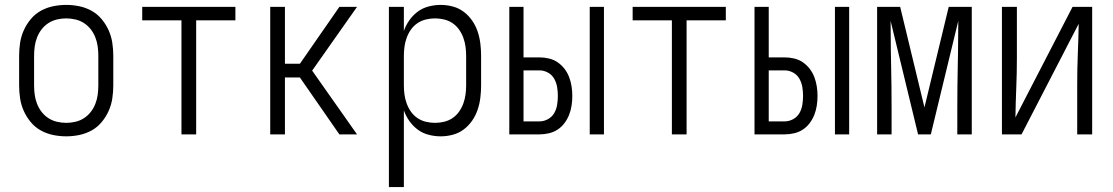

<svg xmlns="http://www.w3.org/2000/svg" viewBox="-20 -548 4540 783"><path d="M250 8Q223 8 196.5 2.5Q170 -3 146.5 -16Q123 -29 105.5 -50Q88 -71 77 -95.5Q66 -120 62 -146.5Q58 -173 58 -200V-320Q58 -347 62 -373.5Q66 -400 77 -424.5Q88 -449 105.5 -470Q123 -491 146.5 -504Q170 -517 196.5 -522.5Q223 -528 250 -528Q277 -528 303.5 -522.5Q330 -517 353.5 -504Q377 -491 394.5 -470Q412 -449 423 -424.5Q434 -400 438 -373.5Q442 -347 442 -320V-200Q442 -173 438 -146.5Q434 -120 423 -95.5Q412 -71 394.5 -50Q377 -29 353.5 -16Q330 -3 303.5 2.5Q277 8 250 8ZM250 -47Q269 -47 288 -51.5Q307 -56 323 -66.5Q339 -77 350.5 -92Q362 -107 369 -125Q376 -143 378.5 -162Q381 -181 381 -200V-320Q381 -339 378.5 -358Q376 -377 369 -395Q362 -413 350.5 -428Q339 -443 323 -453.5Q307 -464 288 -468.5Q269 -473 250 -473Q231 -473 212 -468.5Q193 -464 177 -453.5Q161 -443 149.5 -428Q138 -413 131 -395Q124 -377 121.5 -358Q119 -339 119 -320V-200Q119 -181 121.5 -162Q124 -143 131 -125Q138 -107 149.5 -92Q161 -77 177 -66.5Q193 -56 212 -51.5Q231 -47 250 -47Z M720 0V-465H560V-520H940V-465H780V0Z M1082 0V-520H1142V-288H1203L1364 -520H1436L1253 -260L1436 0H1364L1203 -232H1142V0Z M1566 215V-520H1627V-422Q1635 -445 1649.5 -465.5Q1664 -486 1683.5 -500.5Q1703 -515 1727.5 -521.5Q1752 -528 1777 -528Q1802 -528 1826.5 -521.5Q1851 -515 1871 -500Q1891 -485 1905.5 -464Q1920 -443 1928 -419Q1936 -395 1939 -370Q1942 -345 1942 -320V-200Q1942 -175 1939 -150Q1936 -125 1928 -101Q1920 -77 1905.5 -56Q1891 -35 1871 -20Q1851 -5 1826.5 1.5Q1802 8 1777 8Q1752 8 1727.5 1.5Q1703 -5 1683.5 -19.5Q1664 -34 1649.5 -54.5Q1635 -75 1627 -98V215ZM1754 -47Q1773 -47 1791.5 -51.5Q1810 -56 1825.5 -66.5Q1841 -77 1852 -92.5Q1863 -108 1869.5 -126Q1876 -144 1878.5 -162.5Q1881 -181 1881 -200V-320Q1881 -339 1878.5 -357.5Q1876 -376 1869.5 -394Q1863 -412 1852 -427.5Q1841 -443 1825.5 -453.5Q1810 -464 1791.5 -468.5Q1773 -473 1754 -473Q1735 -473 1716.5 -468.5Q1698 -464 1682.5 -453.5Q1667 -443 1656 -427.5Q1645 -412 1638.5 -394Q1632 -376 1629.5 -357.5Q1627 -339 1627 -320V-200Q1627 -181 1629.5 -162.5Q1632 -144 1638.5 -126Q1645 -108 1656 -92.5Q1667 -77 1682.5 -66.5Q1698 -56 1716.5 -51.5Q1735 -47 1754 -47Z M2385 0V-520H2443V0ZM2057 0V-520H2115V-314H2180Q2199 -314 2218.5 -309.5Q2238 -305 2254 -294Q2270 -283 2282 -267.5Q2294 -252 2301 -233.5Q2308 -215 2311 -195.5Q2314 -176 2314 -157Q2314 -137 2311 -117.5Q2308 -98 2301 -80Q2294 -62 2282 -46Q2270 -30 2254 -19.5Q2238 -9 2218.5 -4.5Q2199 0 2180 0ZM2115 -53H2180Q2198 -53 2214.5 -62Q2231 -71 2240 -86.5Q2249 -102 2252 -120.5Q2255 -139 2255 -157Q2255 -175 2252 -193Q2249 -211 2240 -227Q2231 -243 2214.5 -252Q2198 -261 2180 -261H2115Z M2720 0V-465H2560V-520H2940V-465H2780V0Z M3385 0V-520H3443V0ZM3057 0V-520H3115V-314H3180Q3199 -314 3218.5 -309.5Q3238 -305 3254 -294Q3270 -283 3282 -267.5Q3294 -252 3301 -233.5Q3308 -215 3311 -195.5Q3314 -176 3314 -157Q3314 -137 3311 -117.5Q3308 -98 3301 -80Q3294 -62 3282 -46Q3270 -30 3254 -19.5Q3238 -9 3218.5 -4.5Q3199 0 3180 0ZM3115 -53H3180Q3198 -53 3214.5 -62Q3231 -71 3240 -86.5Q3249 -102 3252 -120.5Q3255 -139 3255 -157Q3255 -175 3252 -193Q3249 -211 3240 -227Q3231 -243 3214.5 -252Q3198 -261 3180 -261H3115Z M3776 0H3724L3612 -463Q3612 -432 3612.5 -400.5Q3613 -369 3613 -338L3614 -286Q3615 -241 3615.5 -195.5Q3616 -150 3616 -104V0H3557V-520H3651L3750 -110L3849 -520H3943V0H3884V-104Q3884 -150 3884.5 -195.5Q3885 -241 3886 -286L3887 -338Q3887 -369 3887.5 -400.5Q3888 -432 3888 -463Z M4066 0V-520H4127V-312Q4127 -251 4124.5 -190.5Q4122 -130 4121 -69L4354 -520H4434V0H4373V-208Q4373 -269 4375.5 -329.5Q4378 -390 4379 -451L4146 0Z"/></svg>

Font: Iosevka Light
Style: Regular
Weight: 300
Monospace: yes
Designer: Belleve Invis
Foundry: Belleve Invis
Version: Version 32.5.0; ttfautohint (v1.8.4)